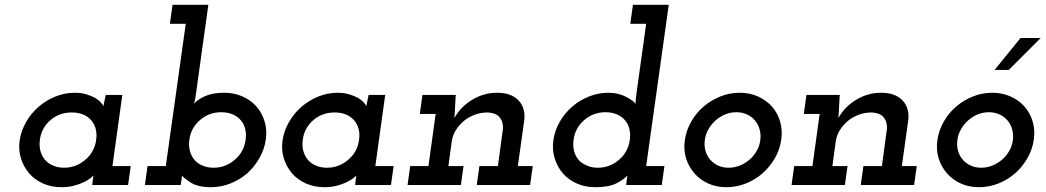

<svg xmlns="http://www.w3.org/2000/svg" viewBox="-20 -770 4351 799"><path d="M62 -187Q68 -226 88.5 -262Q109 -298 140 -325Q171 -352 210 -368Q249 -384 291 -384Q318 -384 339.5 -377.5Q361 -371 377 -362Q393 -352 401.5 -341.5Q410 -331 410 -328Q412 -339 415 -351Q418 -363 420 -375H489L448 -79H524L513 0H364L366 -20Q367 -27 367.5 -31Q368 -35 369 -40Q367 -37 357 -29Q347 -21 330 -12.5Q313 -4 289 2.5Q265 9 236 9Q194 9 159 -6.5Q124 -22 101 -49Q78 -76 67 -111.5Q56 -147 62 -187ZM146 -188Q142 -160 150 -136Q158 -112 176 -96Q189 -85 207 -78.5Q225 -72 247 -72Q273 -72 295.5 -81Q318 -90 336 -106Q354 -121 365.5 -142Q377 -163 380 -187Q384 -213 378 -234.5Q372 -256 358 -271Q345 -286 324.5 -294Q304 -302 279 -302Q253 -302 230.5 -294Q208 -286 190 -270Q172 -255 160.5 -234Q149 -213 146 -188Z M732 0H583L594 -79H670L753 -671H687L698 -750H847L794 -369Q793 -360 791 -352Q789 -344 787 -338Q802 -356 833.5 -370Q865 -384 913 -384Q955 -384 989.5 -368.5Q1024 -353 1048 -326Q1071 -299 1081.5 -263.5Q1092 -228 1086 -188Q1080 -148 1059.5 -112Q1039 -76 1009 -49Q978 -22 939 -6.5Q900 9 858 9Q801 9 770 -12.5Q739 -34 737 -40Q737 -33 736 -26Q735 -19 734 -14ZM1002 -188Q1006 -215 999.5 -237Q993 -259 978 -274Q964 -288 944.5 -295.5Q925 -303 901 -303Q875 -303 852.5 -294.5Q830 -286 812 -270Q794 -255 782.5 -234Q771 -213 768 -188Q764 -159 772.5 -134.5Q781 -110 800 -94Q813 -84 830.5 -78Q848 -72 869 -72Q895 -72 917.5 -81Q940 -90 958 -106Q976 -121 987.5 -142.5Q999 -164 1002 -188Z M1156 -187Q1162 -226 1182.5 -262Q1203 -298 1234 -325Q1265 -352 1304 -368Q1343 -384 1385 -384Q1412 -384 1433.5 -377.5Q1455 -371 1471 -362Q1487 -352 1495.5 -341.5Q1504 -331 1504 -328Q1506 -339 1509 -351Q1512 -363 1514 -375H1583L1542 -79H1618L1607 0H1458L1460 -20Q1461 -27 1461.5 -31Q1462 -35 1463 -40Q1461 -37 1451 -29Q1441 -21 1424 -12.5Q1407 -4 1383 2.5Q1359 9 1330 9Q1288 9 1253 -6.5Q1218 -22 1195 -49Q1172 -76 1161 -111.5Q1150 -147 1156 -187ZM1240 -188Q1236 -160 1244 -136Q1252 -112 1270 -96Q1283 -85 1301 -78.5Q1319 -72 1341 -72Q1367 -72 1389.5 -81Q1412 -90 1430 -106Q1448 -121 1459.5 -142Q1471 -163 1474 -187Q1478 -213 1472 -234.5Q1466 -256 1452 -271Q1439 -286 1418.5 -294Q1398 -302 1373 -302Q1347 -302 1324.5 -294Q1302 -286 1284 -270Q1266 -255 1254.5 -234Q1243 -213 1240 -188Z M1975 -79H2052L2073 -234Q2075 -261 2060.5 -280.5Q2046 -300 2008 -302Q1982 -302 1957 -293Q1932 -284 1912 -268Q1892 -252 1878 -230Q1864 -208 1860 -182L1846 -79H1909L1898 0H1676L1687 -79H1763L1793 -296H1727L1738 -375H1877L1876 -366Q1874 -342 1873.5 -322.5Q1873 -303 1871 -279Q1898 -327 1946 -355.5Q1994 -384 2048 -384Q2107 -384 2137 -353Q2167 -322 2162 -272L2135 -79H2197L2186 0H1964Z M2588 -20Q2589 -27 2589.5 -31Q2590 -35 2591 -40Q2576 -23 2545 -7Q2514 9 2457 9Q2415 9 2380 -6.5Q2345 -22 2322 -49Q2299 -76 2288 -112Q2277 -148 2283 -188Q2289 -228 2309.5 -263.5Q2330 -299 2361 -326Q2392 -353 2431 -368.5Q2470 -384 2512 -384Q2552 -384 2584.5 -367.5Q2617 -351 2625 -337Q2624 -345 2626 -357L2628 -377L2669 -671H2603L2614 -750H2763L2669 -79H2745L2734 0H2586ZM2367 -188Q2363 -161 2370 -138Q2377 -115 2393 -99Q2407 -87 2426 -79.5Q2445 -72 2468 -72Q2494 -72 2516.5 -81Q2539 -90 2557 -106Q2575 -121 2586.5 -142.5Q2598 -164 2601 -188Q2604 -212 2599.5 -232Q2595 -252 2583 -267Q2570 -284 2548.5 -293.5Q2527 -303 2500 -303Q2474 -303 2451.5 -294.5Q2429 -286 2411 -270Q2393 -255 2381.5 -234Q2370 -213 2367 -188Z M2830 -188Q2836 -228 2856.5 -264Q2877 -300 2908 -326.5Q2939 -353 2977.5 -368.5Q3016 -384 3058 -384Q3100 -384 3134.5 -368.5Q3169 -353 3192.5 -326.5Q3216 -300 3226.5 -264Q3237 -228 3231 -188Q3225 -147 3204.5 -111.5Q3184 -76 3153.5 -49Q3123 -22 3084 -6.5Q3045 9 3003 9Q2961 9 2927 -6.5Q2893 -22 2869.5 -49Q2846 -76 2835 -111.5Q2824 -147 2830 -188ZM2913 -187Q2910 -163 2916 -142Q2922 -121 2935.5 -105.5Q2949 -90 2968.5 -81Q2988 -72 3012 -72Q3036 -72 3058.5 -81Q3081 -90 3099 -105.5Q3117 -121 3129 -142Q3141 -163 3144 -187Q3147 -211 3141 -232Q3135 -253 3121.5 -269Q3108 -285 3088 -294Q3068 -303 3044 -303Q3020 -303 2998 -294Q2976 -285 2958 -269Q2940 -253 2928 -232Q2916 -211 2913 -187Z M3573 -79H3650L3671 -234Q3673 -261 3658.5 -280.5Q3644 -300 3606 -302Q3580 -302 3555 -293Q3530 -284 3510 -268Q3490 -252 3476 -230Q3462 -208 3458 -182L3444 -79H3507L3496 0H3274L3285 -79H3361L3391 -296H3325L3336 -375H3475L3474 -366Q3472 -342 3471.5 -322.5Q3471 -303 3469 -279Q3496 -327 3544 -355.5Q3592 -384 3646 -384Q3705 -384 3735 -353Q3765 -322 3760 -272L3733 -79H3795L3784 0H3562Z M3881 -188Q3887 -228 3907.5 -264Q3928 -300 3959 -326.5Q3990 -353 4028.5 -368.5Q4067 -384 4109 -384Q4151 -384 4185.5 -368.5Q4220 -353 4243.5 -326.5Q4267 -300 4277.5 -264Q4288 -228 4282 -188Q4276 -147 4255.5 -111.5Q4235 -76 4204.5 -49Q4174 -22 4135 -6.5Q4096 9 4054 9Q4012 9 3978 -6.5Q3944 -22 3920.5 -49Q3897 -76 3886 -111.5Q3875 -147 3881 -188ZM3964 -187Q3961 -163 3967 -142Q3973 -121 3986.5 -105.5Q4000 -90 4019.5 -81Q4039 -72 4063 -72Q4087 -72 4109.5 -81Q4132 -90 4150 -105.5Q4168 -121 4180 -142Q4192 -163 4195 -187Q4198 -211 4192 -232Q4186 -253 4172.5 -269Q4159 -285 4139 -294Q4119 -303 4095 -303Q4071 -303 4049 -294Q4027 -285 4009 -269Q3991 -253 3979 -232Q3967 -211 3964 -187ZM4119 -479Q4146 -512 4173 -545.5Q4200 -579 4227 -612H4311L4178 -479Z"/></svg>

Font: Josefin Slab
Style: Bold Italic
Weight: 700
Italic angle: -12°
Designer: Santiago Orozco
Foundry: Typemade
Version: Version 2.000